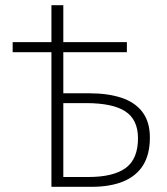

<svg xmlns="http://www.w3.org/2000/svg" viewBox="-20 -723 648 743"><path d="M179 0V-703H225V-362H325Q398 -362 450.5 -344.5Q503 -327 531.5 -289Q560 -251 560 -191Q560 -126 534 -84Q508 -42 457.5 -21Q407 0 333 0ZM225 -38H321Q419 -38 466.5 -73Q514 -108 514 -188Q514 -260 465 -292Q416 -324 313 -324H225ZM29 -521V-560H471V-521Z"/></svg>

Font: Source Sans 3 Light
Style: Regular
Weight: 300
Designer: Paul D. Hunt
Foundry: Adobe
Version: Version 3.052;hotconv 1.1.0;makeotfexe 2.6.0